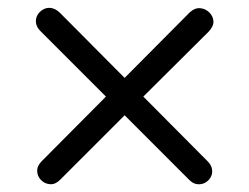

<svg xmlns="http://www.w3.org/2000/svg" viewBox="-20 -533 640 493"><path d="M134 -71Q122 -59 108.5 -60Q95 -61 85.5 -70.5Q76 -80 75.5 -93.5Q75 -107 87 -119L252 -285L84 -453Q74 -463 72.5 -474Q71 -485 76 -494Q81 -503 90.5 -508.5Q100 -514 111 -512.5Q122 -511 133 -501L300 -333L467 -501Q480 -513 493.5 -512Q507 -511 517 -501.5Q527 -492 528 -479Q529 -466 516 -452L348 -285L513 -119Q523 -109 524.5 -98Q526 -87 521 -78Q516 -69 507 -64Q498 -59 487 -60Q476 -61 466 -71L300 -237Z"/></svg>

Font: Nunito Medium
Style: Regular
Weight: 500
Designer: Vernon Adams
Foundry: Vernon Adams
Version: Version 3.602